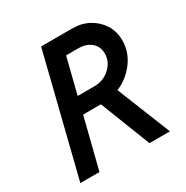

<svg xmlns="http://www.w3.org/2000/svg" viewBox="-147 -748 843 870"><g transform="rotate(-30 274.5 -312.5)"><path d="M27.8 0 183.3 -625H347.2Q395.1 -625 433 -604.2Q470.8 -583.3 493.4 -547.6Q516 -511.8 516 -465.3Q516 -404.2 478.1 -353.8Q440.3 -303.5 384 -280.6L496.5 0H389.6L286.8 -262.5H193.8L127.8 0ZM214.6 -347.9H302.1Q350 -347.9 383.7 -379.2Q417.4 -410.4 417.4 -453.5Q417.4 -488.9 392.4 -511.1Q367.4 -533.3 324.3 -533.3H261.1Z"/></g></svg>

Font: Afacad Medium
Style: Italic
Weight: 500
Italic angle: -14°
Designer: Kristian Moeller
Foundry: Dicotype
Version: Version 1.000; ttfautohint (v1.8.4.7-5d5b)